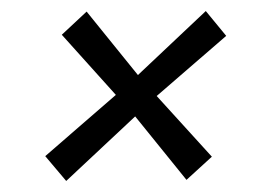

<svg xmlns="http://www.w3.org/2000/svg" viewBox="-20 -415 485 348"><path d="M62 -132 190 -243 92 -352 137 -394 230 -279 353 -395 390 -350 264 -241 364 -131 318 -89 225 -204 100 -87Z"/></svg>

Font: Yrsa
Style: Italic
Weight: 400
Italic angle: -7.10001°
Designer: Anna Giedrys (Yrsa+Rasa design), David Brezina (Yrsa art-direction, Rasa art-direction, design)
Foundry: Rosetta Type Foundry
Version: Version 2.004